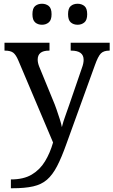

<svg xmlns="http://www.w3.org/2000/svg" viewBox="-20 -764 605 1024"><path d="M38 193Q106 193 149.5 167Q193 141 220 96.5Q247 52 263 -4L78 -441Q65 -472 50.5 -483Q36 -494 7 -494H4V-536H244V-494H241Q181 -494 181 -446Q181 -429 189 -409L262 -231Q272 -208 281.5 -180.5Q291 -153 299 -128Q307 -103 310 -86Q317 -115 328.5 -146Q340 -177 350 -207L417 -402Q426 -426 426 -445Q426 -494 360 -494H357V-536H565V-494H562Q533 -494 518 -479Q503 -464 486 -416L334 4Q308 77 284 123Q260 169 230.5 194.5Q201 220 157 230Q113 240 47 240H38ZM394 -632Q372 -632 357.5 -644.5Q343 -657 343 -688Q343 -720 357.5 -732Q372 -744 394 -744Q415 -744 430 -732Q445 -720 445 -688Q445 -657 430 -644.5Q415 -632 394 -632ZM204 -632Q182 -632 167.5 -644.5Q153 -657 153 -688Q153 -720 167.5 -732Q182 -744 204 -744Q225 -744 240 -732Q255 -720 255 -688Q255 -657 240 -644.5Q225 -632 204 -632Z"/></svg>

Font: Noto Serif Makasar
Style: Regular
Weight: 400
Designer: Sérgio Martins
Version: Version 1.001; ttfautohint (v1.8.4.7-5d5b)